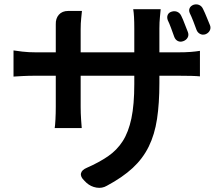

<svg xmlns="http://www.w3.org/2000/svg" viewBox="-20 -818 1040 895"><path d="M781 -764Q795 -768 807 -762.5Q819 -757 825 -744Q833 -728 841.5 -705Q850 -682 856 -668Q861 -654 854.5 -642.5Q848 -631 834 -626Q820 -621 808.5 -627Q797 -633 792 -647Q786 -664 777.5 -687Q769 -710 762 -724Q757 -738 762 -749Q767 -760 781 -764ZM883 -796Q897 -800 909 -794.5Q921 -789 927 -775Q935 -759 944 -736.5Q953 -714 959 -700Q964 -687 957.5 -675Q951 -663 937 -658Q924 -654 912.5 -660Q901 -666 896 -679Q890 -696 881 -719Q872 -742 865 -756Q859 -769 864 -780Q869 -791 883 -796ZM43 -583Q54 -581 83.5 -577.5Q113 -574 149 -574H240V-682Q240 -695 240 -698Q240 -701 240 -700.5Q240 -700 240 -704Q239 -732 254.5 -749.5Q270 -767 298 -767H362Q361 -755 358.5 -732.5Q356 -710 356 -681V-574H606V-685Q606 -747 601 -775H729Q728 -762 725.5 -738.5Q723 -715 723 -685V-574H807Q845 -574 869.5 -576Q894 -578 912 -581V-462Q884 -465 807 -465H723V-431Q723 -336 712 -263.5Q701 -191 673.5 -135Q646 -79 598.5 -35Q551 9 478 48Q456 61 429.5 56.5Q403 52 383 34L373 24Q354 6 357.5 -10Q361 -26 385 -36Q442 -61 483.5 -89.5Q525 -118 552 -160Q579 -202 592.5 -266Q606 -330 606 -426V-465H356V-321Q356 -290 358 -261.5Q360 -233 361 -221H235Q237 -233 238.5 -261Q240 -289 240 -321V-465H149Q113 -465 85 -463.5Q57 -462 43 -461Z"/></svg>

Font: Chiron GoRound TC SB
Style: Regular
Weight: 500
Designer: Ryoko NISHIZUKA 西塚涼子 (kana, bopomofo & ideographs); Paul D. Hunt (Latin, Greek & Cyrillic); Sandoll Communications 산돌커뮤니
Foundry: Adobe
Version: Version 1.000;hotconv 1.1.1;makeotfexe 2.6.0